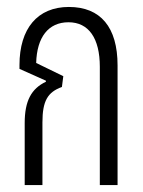

<svg xmlns="http://www.w3.org/2000/svg" viewBox="-20 -532 410 552"><path d="M51 0H102V-180C102 -242 117 -267 158 -282L162 -313L84 -351C86 -425 119 -468 177 -468C235 -468 267 -422 267 -340V0H318V-344C318 -454 269 -512 178 -512C88 -512 36 -450 36 -345V-334L112 -300V-297C70 -277 51 -242 51 -178Z"/></svg>

Font: Noto Sans Thai Looped UI Condensed Light
Style: Regular
Weight: 300
Width: 3
Designer: Cadson Demak Team
Foundry: Cadson Demak Co., Ltd.
Version: Version 1.000